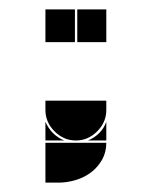

<svg xmlns="http://www.w3.org/2000/svg" viewBox="-20 -302 324 410"><path d="M77 3H207Q207 23 198 39Q189 55 174.5 66Q160 77 141.5 82.5Q123 88 105 88H77ZM142 -2Q116 -2 96.5 -21.5Q77 -41 77 -67V-87H207V-67Q207 -41 187.5 -21.5Q168 -2 142 -2ZM77 -42Q89 -14 117 -2H77ZM168 -2Q182 -8 192 -18Q202 -28 207 -42V-2ZM140 -212H77V-282H140ZM207 -212H145V-282H207Z"/></svg>

Font: CAT DyFa
Style: Regular
Weight: 400
Designer: Peter Wiegel
Foundry: Peter Wiegel
Version: Version 1.001; ttfautohint (v1.3)